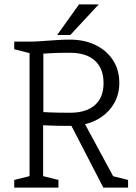

<svg xmlns="http://www.w3.org/2000/svg" viewBox="-20 -857 620 877"><path d="M115 0V-667Q139 -667 160 -668.5Q181 -670 203 -671.5Q225 -673 248.5 -674.5Q272 -676 300 -676Q366 -676 417 -651Q468 -626 496.5 -581.5Q525 -537 525 -478Q525 -421 496 -376.5Q467 -332 416.5 -307Q366 -282 299 -282Q243 -282 210 -283.5Q177 -285 177 -285V0ZM452 0 296 -302 358 -309 525 0ZM300 -342Q374 -342 413.5 -377Q453 -412 453 -477Q453 -544 413.5 -580Q374 -616 300 -616Q244 -616 211 -614Q178 -612 178 -612V-345Q178 -345 211 -343.5Q244 -342 300 -342ZM45 0V-35L125 -55V0ZM167 0V-55L247 -35V0ZM485 0V-55L565 -35V0ZM45 -667H125V-612L45 -632ZM431 -837 301 -697H241L341 -837Z"/></svg>

Font: Epunda Slab Light
Style: Regular
Weight: 300
Designer: Simon Atzbach
Foundry: typofactur
Version: Version 1.102